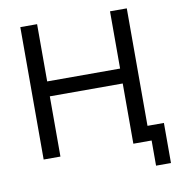

<svg xmlns="http://www.w3.org/2000/svg" viewBox="-91 -794 960 1014"><g transform="rotate(-10 389.5 -287.5)"><path d="M656 -80V-710H566V-403H175V-710H85V0H175V-323H566V0H664V135H744V-80Z"/></g></svg>

Font: FIGSv2-sans-serif Medium
Style: Regular
Weight: 500
Designer: Matt McInerney, Pablo Impallari, Rodrigo Fuenzalida,Mirko Velimirovic
Foundry: Matt McInerney, Pablo Impallari, Rodrigo Fuenzalida
Version: Version 4.021;hotconv 1.0.109;makeotfexe 2.5.65596